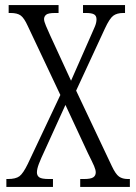

<svg xmlns="http://www.w3.org/2000/svg" viewBox="-20 -734 536 754"><path d="M5 0V-31H11Q42 -31 56.5 -42Q71 -53 89 -90L217 -361L89 -632Q75 -663 61.5 -673Q48 -683 22 -683H14V-714H210V-683H196Q169 -683 161 -676Q153 -669 153 -659Q153 -650 160.5 -632.5Q168 -615 177 -595L259 -417L337 -594Q346 -614 352.5 -629.5Q359 -645 359 -658Q359 -672 349.5 -677.5Q340 -683 318 -683H306V-714H471V-683H464Q439 -683 424.5 -672Q410 -661 392 -622L279 -378L419 -82Q434 -50 447.5 -40.5Q461 -31 482 -31H490V0H295V-31H310Q336 -31 346 -37.5Q356 -44 356 -57Q356 -67 349.5 -82Q343 -97 325 -133L237 -322L157 -146Q140 -110 132.5 -90Q125 -70 125 -57Q125 -44 134.5 -37.5Q144 -31 172 -31H188V0Z"/></svg>

Font: Noto Serif Ethiopic ExtraCondensed Light
Style: Regular
Weight: 300
Width: 2
Designer: Monotype Design Team
Foundry: Monotype Imaging Inc.
Version: Version 2.102; ttfautohint (v1.8.4.7-5d5b)